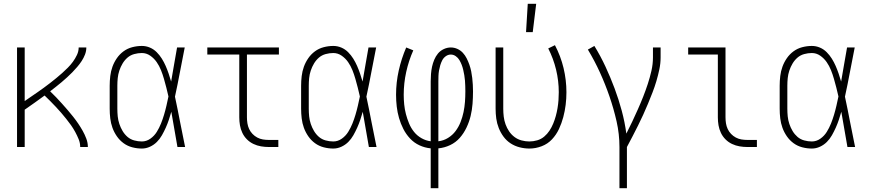

<svg xmlns="http://www.w3.org/2000/svg" viewBox="-20 -768 4540 1003"><path d="M69 0V-520H109V-240Q126 -252 143 -263.5Q160 -275 176.5 -286.5Q193 -298 209.5 -310Q226 -322 242 -334.5Q258 -347 274 -360Q290 -373 305 -386.5Q320 -400 334.5 -414.5Q349 -429 361 -445.5Q373 -462 382 -481Q391 -500 391 -520H431Q431 -501 424 -483Q417 -465 406.5 -449Q396 -433 383.5 -418.5Q371 -404 358 -390.5Q345 -377 330.5 -364Q316 -351 301.5 -338.5Q287 -326 272 -314.5Q257 -303 242 -291Q258 -276 273.5 -259.5Q289 -243 304 -226.5Q319 -210 333.5 -193Q348 -176 362 -158.5Q376 -141 388.5 -122.5Q401 -104 412 -84.5Q423 -65 431 -43.5Q439 -22 439 0H399Q399 -21 391 -40.5Q383 -60 373 -78.5Q363 -97 351 -114Q339 -131 326 -147Q313 -163 299.5 -179Q286 -195 271.5 -210Q257 -225 242.5 -240Q228 -255 213 -269Q187 -250 161 -231.5Q135 -213 109 -195V0Z M721 8Q696 8 671 1.5Q646 -5 625.5 -20Q605 -35 590.5 -56Q576 -77 567.5 -100.5Q559 -124 556 -149.5Q553 -175 553 -200V-320Q553 -345 556 -370.5Q559 -396 567.5 -419.5Q576 -443 590.5 -464Q605 -485 625.5 -500Q646 -515 671 -521.5Q696 -528 721 -528Q743 -528 763 -519.5Q783 -511 798.5 -495.5Q814 -480 825.5 -461.5Q837 -443 845.5 -423.5Q854 -404 861 -383.5Q868 -363 874 -342Q882 -387 889.5 -431.5Q897 -476 905 -520H945Q932 -456 920 -391.5Q908 -327 894 -263Q908 -198 920.5 -132Q933 -66 947 0H907Q899 -46 891 -92Q883 -138 875 -184Q869 -163 862 -142Q855 -121 846 -101Q837 -81 826 -61.5Q815 -42 799.5 -26.5Q784 -11 763.5 -1.5Q743 8 721 8ZM721 -29Q745 -29 765.5 -43.5Q786 -58 799 -79Q812 -100 821 -122.5Q830 -145 837 -168.5Q844 -192 849.5 -216Q855 -240 860 -264Q855 -287 849 -310Q843 -333 836.5 -356Q830 -379 821 -401.5Q812 -424 798.5 -443.5Q785 -463 765 -477Q745 -491 721 -491Q701 -491 681 -485.5Q661 -480 646 -467Q631 -454 620.5 -436.5Q610 -419 603.5 -399.5Q597 -380 595 -360Q593 -340 593 -320V-200Q593 -180 595 -160Q597 -140 603.5 -120.5Q610 -101 620.5 -83.5Q631 -66 646 -53Q661 -40 681 -34.5Q701 -29 721 -29Z M1385 0Q1364 0 1343.5 -3.5Q1323 -7 1304 -16Q1285 -25 1270 -40Q1255 -55 1246 -74Q1237 -93 1233.5 -113.5Q1230 -134 1230 -155V-483H1063V-520H1437V-483H1270V-155Q1270 -139 1272.5 -123.5Q1275 -108 1281.5 -94Q1288 -80 1299 -68.5Q1310 -57 1324 -49.5Q1338 -42 1353.5 -39.5Q1369 -37 1385 -37H1434V0Z M1721 8Q1696 8 1671 1.5Q1646 -5 1625.5 -20Q1605 -35 1590.5 -56Q1576 -77 1567.5 -100.5Q1559 -124 1556 -149.5Q1553 -175 1553 -200V-320Q1553 -345 1556 -370.5Q1559 -396 1567.5 -419.5Q1576 -443 1590.5 -464Q1605 -485 1625.5 -500Q1646 -515 1671 -521.5Q1696 -528 1721 -528Q1743 -528 1763 -519.5Q1783 -511 1798.5 -495.5Q1814 -480 1825.5 -461.5Q1837 -443 1845.5 -423.5Q1854 -404 1861 -383.5Q1868 -363 1874 -342Q1882 -387 1889.5 -431.5Q1897 -476 1905 -520H1945Q1932 -456 1920 -391.5Q1908 -327 1894 -263Q1908 -198 1920.5 -132Q1933 -66 1947 0H1907Q1899 -46 1891 -92Q1883 -138 1875 -184Q1869 -163 1862 -142Q1855 -121 1846 -101Q1837 -81 1826 -61.5Q1815 -42 1799.5 -26.5Q1784 -11 1763.5 -1.5Q1743 8 1721 8ZM1721 -29Q1745 -29 1765.5 -43.5Q1786 -58 1799 -79Q1812 -100 1821 -122.5Q1830 -145 1837 -168.5Q1844 -192 1849.5 -216Q1855 -240 1860 -264Q1855 -287 1849 -310Q1843 -333 1836.5 -356Q1830 -379 1821 -401.5Q1812 -424 1798.5 -443.5Q1785 -463 1765 -477Q1745 -491 1721 -491Q1701 -491 1681 -485.5Q1661 -480 1646 -467Q1631 -454 1620.5 -436.5Q1610 -419 1603.5 -399.5Q1597 -380 1595 -360Q1593 -340 1593 -320V-200Q1593 -180 1595 -160Q1597 -140 1603.5 -120.5Q1610 -101 1620.5 -83.5Q1631 -66 1646 -53Q1661 -40 1681 -34.5Q1701 -29 1721 -29Z M2230 215V7Q2199 4 2171 -9Q2143 -22 2122 -44.5Q2101 -67 2087 -94.5Q2073 -122 2064.5 -151.5Q2056 -181 2052.5 -211.5Q2049 -242 2049 -273Q2049 -337 2063 -399.5Q2077 -462 2102 -520L2139 -505Q2115 -451 2102 -392Q2089 -333 2089 -273Q2089 -248 2091.5 -222.5Q2094 -197 2100.5 -172Q2107 -147 2117 -123Q2127 -99 2143 -79Q2159 -59 2182 -46Q2205 -33 2230 -30V-343Q2230 -362 2231.5 -381.5Q2233 -401 2237 -419.5Q2241 -438 2248.5 -456Q2256 -474 2268 -488.5Q2280 -503 2298 -511.5Q2316 -520 2335 -520Q2353 -520 2369.5 -512.5Q2386 -505 2398 -492Q2410 -479 2418 -463Q2426 -447 2432 -430Q2438 -413 2441.5 -395.5Q2445 -378 2447 -360.5Q2449 -343 2450 -325Q2451 -307 2451 -290Q2451 -258 2448.5 -225.5Q2446 -193 2438.5 -162Q2431 -131 2417 -101.5Q2403 -72 2382 -48Q2361 -24 2331.5 -10Q2302 4 2270 7V215ZM2270 -30Q2297 -33 2320.5 -47.5Q2344 -62 2360 -83.5Q2376 -105 2386 -130.5Q2396 -156 2401.5 -182.5Q2407 -209 2409 -236Q2411 -263 2411 -291Q2411 -305 2410.5 -319Q2410 -333 2409 -347Q2408 -361 2405.5 -375Q2403 -389 2400 -402.5Q2397 -416 2392 -429Q2387 -442 2380 -454Q2373 -466 2361 -474.5Q2349 -483 2335 -483Q2321 -483 2309 -474.5Q2297 -466 2290.5 -453.5Q2284 -441 2280 -427.5Q2276 -414 2273.5 -400Q2271 -386 2270.5 -371.5Q2270 -357 2270 -343Z M2746 8Q2720 8 2694.5 1.5Q2669 -5 2647.5 -19Q2626 -33 2610.5 -54Q2595 -75 2585.5 -99Q2576 -123 2572.5 -148.5Q2569 -174 2569 -200V-520H2609V-200Q2609 -179 2611.5 -158.5Q2614 -138 2621 -118.5Q2628 -99 2639.5 -82Q2651 -65 2667.5 -52.5Q2684 -40 2704.5 -34.5Q2725 -29 2745 -29Q2766 -29 2786.5 -35Q2807 -41 2823 -54.5Q2839 -68 2850.5 -85.5Q2862 -103 2870 -122.5Q2878 -142 2883.5 -162Q2889 -182 2892.5 -203Q2896 -224 2897.5 -244.5Q2899 -265 2899 -286Q2899 -346 2885 -404Q2871 -462 2844 -515L2879 -532Q2909 -475 2924 -412.5Q2939 -350 2939 -286Q2939 -253 2935 -220.5Q2931 -188 2922.5 -156Q2914 -124 2900 -94Q2886 -64 2863.5 -40Q2841 -16 2809.5 -4Q2778 8 2746 8ZM2728 -600 2737 -748H2781L2763 -600Z M3216 215V0Q3216 -68 3201 -134Q3186 -200 3164 -264Q3142 -328 3114 -389.5Q3086 -451 3051 -509L3085 -528Q3117 -476 3143 -420Q3169 -364 3190.5 -306.5Q3212 -249 3228 -189.5Q3244 -130 3252 -70Q3268 -101 3283 -133Q3298 -165 3312.5 -197.5Q3327 -230 3340 -263Q3353 -296 3364 -329.5Q3375 -363 3383 -398Q3391 -433 3391 -468V-520H3431V-468Q3431 -437 3424.5 -406Q3418 -375 3409 -344.5Q3400 -314 3388.5 -284.5Q3377 -255 3365 -226Q3353 -197 3340 -168.5Q3327 -140 3313 -112Q3299 -84 3284.5 -56Q3270 -28 3255 0V215Z M3885 0Q3864 0 3843.5 -3.5Q3823 -7 3804 -16Q3785 -25 3770 -40Q3755 -55 3746 -74Q3737 -93 3733.5 -113.5Q3730 -134 3730 -155V-483H3575V-520H3770V-155Q3770 -139 3772.5 -123.5Q3775 -108 3781.5 -94Q3788 -80 3799 -68.5Q3810 -57 3824 -49.5Q3838 -42 3853.5 -39.5Q3869 -37 3885 -37H3934V0Z M4221 8Q4196 8 4171 1.5Q4146 -5 4125.5 -20Q4105 -35 4090.5 -56Q4076 -77 4067.5 -100.5Q4059 -124 4056 -149.5Q4053 -175 4053 -200V-320Q4053 -345 4056 -370.5Q4059 -396 4067.5 -419.5Q4076 -443 4090.5 -464Q4105 -485 4125.5 -500Q4146 -515 4171 -521.5Q4196 -528 4221 -528Q4243 -528 4263 -519.5Q4283 -511 4298.5 -495.5Q4314 -480 4325.5 -461.5Q4337 -443 4345.5 -423.5Q4354 -404 4361 -383.5Q4368 -363 4374 -342Q4382 -387 4389.5 -431.5Q4397 -476 4405 -520H4445Q4432 -456 4420 -391.5Q4408 -327 4394 -263Q4408 -198 4420.5 -132Q4433 -66 4447 0H4407Q4399 -46 4391 -92Q4383 -138 4375 -184Q4369 -163 4362 -142Q4355 -121 4346 -101Q4337 -81 4326 -61.5Q4315 -42 4299.5 -26.5Q4284 -11 4263.5 -1.5Q4243 8 4221 8ZM4221 -29Q4245 -29 4265.5 -43.5Q4286 -58 4299 -79Q4312 -100 4321 -122.5Q4330 -145 4337 -168.5Q4344 -192 4349.5 -216Q4355 -240 4360 -264Q4355 -287 4349 -310Q4343 -333 4336.5 -356Q4330 -379 4321 -401.5Q4312 -424 4298.5 -443.5Q4285 -463 4265 -477Q4245 -491 4221 -491Q4201 -491 4181 -485.5Q4161 -480 4146 -467Q4131 -454 4120.5 -436.5Q4110 -419 4103.5 -399.5Q4097 -380 4095 -360Q4093 -340 4093 -320V-200Q4093 -180 4095 -160Q4097 -140 4103.5 -120.5Q4110 -101 4120.5 -83.5Q4131 -66 4146 -53Q4161 -40 4181 -34.5Q4201 -29 4221 -29Z"/></svg>

Font: Iosevka Curly Extralight
Style: Regular
Weight: 200
Monospace: yes
Designer: Belleve Invis
Foundry: Belleve Invis
Version: Version 22.1.2; ttfautohint (v1.8.4)